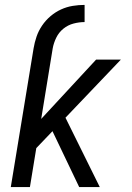

<svg xmlns="http://www.w3.org/2000/svg" viewBox="-20 -763 540 783"><path d="M117 -566Q121 -590 129 -613.5Q137 -637 151.5 -658.5Q166 -680 186 -697Q206 -714 229 -724.5Q252 -735 276.5 -739Q301 -743 325 -743V-673Q303 -673 280 -667Q257 -661 238.5 -646Q220 -631 209.5 -609.5Q199 -588 195 -566ZM303 0 194 -228 128 -159 102 0H24L117 -566H195L148 -278L372 -520H473L247 -283L387 0Z"/></svg>

Font: Iosevka Oblique
Style: Regular
Weight: 400
Italic angle: -9°
Monospace: yes
Designer: Belleve Invis
Foundry: Belleve Invis
Version: Version 32.5.0; ttfautohint (v1.8.4)